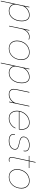

<svg xmlns="http://www.w3.org/2000/svg" viewBox="2022 -2755 952 5036"><g transform="rotate(90 2498.0 -237.0)"><path d="M0 218.5 159 -531H174L15 218.5ZM263 8.5Q210 8.5 169.5 -13.8Q129 -36 106.2 -73.2Q83.5 -110.5 83.5 -155.5Q83.5 -168 85.5 -180.8Q87.5 -193.5 88 -195H102.5Q102 -192.5 100.5 -181Q99 -169.5 99 -158Q99 -116 120 -81.2Q141 -46.5 178.2 -26Q215.5 -5.5 263 -5.5Q324.5 -5.5 372.8 -31.8Q421 -58 454.2 -103.5Q487.5 -149 505 -207.8Q522.5 -266.5 522.5 -331.5Q522.5 -421 487 -472.2Q451.5 -523.5 373 -523.5Q319 -523.5 267.8 -497.5Q216.5 -471.5 179.8 -429.2Q143 -387 132.5 -337.5H118.5Q130 -390.5 167.5 -436Q205 -481.5 259 -509.5Q313 -537.5 373 -537.5Q458.5 -537.5 498.2 -482.8Q538 -428 538 -332Q538 -263 519.2 -201.5Q500.5 -140 465 -92.8Q429.5 -45.5 378.5 -18.5Q327.5 8.5 263 8.5Z M656 0 768.5 -531H783.5L753.5 -388H745Q751.5 -404 766.5 -428.8Q781.5 -453.5 806.2 -478.5Q831 -503.5 865.8 -520.5Q900.5 -537.5 946 -537.5Q977.5 -537.5 996.2 -531.5Q1015 -525.5 1020 -522L1010.5 -509Q1005.5 -512.5 991.2 -518Q977 -523.5 945.5 -523.5Q902.5 -523.5 867.8 -505Q833 -486.5 807.2 -458Q781.5 -429.5 765.5 -399.2Q749.5 -369 744.5 -345.5L671 0Z M1251.5 8.5Q1187.5 8.5 1141.2 -18.2Q1095 -45 1070 -92.5Q1045 -140 1045 -203Q1045 -272.5 1067.8 -333.2Q1090.5 -394 1131.5 -439.8Q1172.5 -485.5 1228.8 -511.5Q1285 -537.5 1351.5 -537.5Q1416 -537.5 1461.2 -509.8Q1506.5 -482 1530 -434.8Q1553.5 -387.5 1553.5 -328.5Q1553.5 -254.5 1530.5 -192.8Q1507.5 -131 1466.5 -86Q1425.5 -41 1370.5 -16.2Q1315.5 8.5 1251.5 8.5ZM1251.5 -5.5Q1332 -5.5 1396.8 -46Q1461.5 -86.5 1499.5 -158.5Q1537.5 -230.5 1537.5 -325Q1537.5 -382 1516 -426.8Q1494.5 -471.5 1453 -497.5Q1411.5 -523.5 1351.5 -523.5Q1288.5 -523.5 1235.2 -498.8Q1182 -474 1143 -430Q1104 -386 1082.5 -328.8Q1061 -271.5 1061 -206Q1061 -117.5 1111.2 -61.5Q1161.5 -5.5 1251.5 -5.5Z M1624.5 218.5 1783.5 -531H1798.5L1639.5 218.5ZM1887.5 8.5Q1834.5 8.5 1794 -13.8Q1753.5 -36 1730.8 -73.2Q1708 -110.5 1708 -155.5Q1708 -168 1710 -180.8Q1712 -193.5 1712.5 -195H1727Q1726.5 -192.5 1725 -181Q1723.5 -169.5 1723.5 -158Q1723.5 -116 1744.5 -81.2Q1765.5 -46.5 1802.8 -26Q1840 -5.5 1887.5 -5.5Q1949 -5.5 1997.2 -31.8Q2045.5 -58 2078.8 -103.5Q2112 -149 2129.5 -207.8Q2147 -266.5 2147 -331.5Q2147 -421 2111.5 -472.2Q2076 -523.5 1997.5 -523.5Q1943.5 -523.5 1892.2 -497.5Q1841 -471.5 1804.2 -429.2Q1767.5 -387 1757 -337.5H1743Q1754.5 -390.5 1792 -436Q1829.5 -481.5 1883.5 -509.5Q1937.5 -537.5 1997.5 -537.5Q2083 -537.5 2122.8 -482.8Q2162.5 -428 2162.5 -332Q2162.5 -263 2143.8 -201.5Q2125 -140 2089.5 -92.8Q2054 -45.5 2003 -18.5Q1952 8.5 1887.5 8.5Z M2457.5 8.5Q2406.5 8.5 2374.5 -8.5Q2342.5 -25.5 2327.5 -54Q2312.5 -82.5 2312.5 -116.5Q2312.5 -135.5 2315.5 -156.5Q2318.5 -177.5 2322.5 -197.5L2393 -531H2408.5L2338 -197.5Q2334 -177.5 2331.2 -157.8Q2328.5 -138 2328.5 -119.5Q2328.5 -72.5 2359.8 -39Q2391 -5.5 2455.5 -5.5Q2510.5 -5.5 2559.2 -31.2Q2608 -57 2641.8 -98.8Q2675.5 -140.5 2685.5 -189L2699 -183.5Q2692.5 -152 2672.5 -118.5Q2652.5 -85 2621.2 -56Q2590 -27 2548.8 -9.2Q2507.5 8.5 2457.5 8.5ZM2645 0 2757.5 -531H2773L2660.5 0Z M2896.5 -256 2900 -270H3369L3361.5 -267Q3364 -277.5 3366 -298.5Q3368 -319.5 3368 -330.5Q3368 -382.5 3349 -426.5Q3330 -470.5 3291.5 -497Q3253 -523.5 3194.5 -523.5Q3133 -523.5 3079.8 -498.2Q3026.5 -473 2986 -428.8Q2945.5 -384.5 2922.8 -327.8Q2900 -271 2900 -208Q2900 -151.5 2919.8 -105.5Q2939.5 -59.5 2980.5 -32.5Q3021.5 -5.5 3084 -5.5Q3136.5 -5.5 3179.2 -22.2Q3222 -39 3253.8 -64.8Q3285.5 -90.5 3305.5 -117.8Q3325.5 -145 3332 -166H3347.5Q3340 -141.5 3319 -111.8Q3298 -82 3264 -54.5Q3230 -27 3184.5 -9.2Q3139 8.5 3083 8.5Q3019 8.5 2974.5 -19.2Q2930 -47 2907.2 -95.2Q2884.5 -143.5 2884.5 -205Q2884.5 -272.5 2908.5 -332.8Q2932.5 -393 2975 -439Q3017.5 -485 3074 -511.2Q3130.5 -537.5 3195.5 -537.5Q3257.5 -537.5 3299.2 -510Q3341 -482.5 3362.2 -436Q3383.5 -389.5 3383.5 -332Q3383.5 -313 3381.2 -294.2Q3379 -275.5 3374.5 -256Z M3672.5 8.5Q3629 8.5 3596.2 0.5Q3563.5 -7.5 3541.5 -22.5Q3519.5 -37.5 3508.2 -59Q3497 -80.5 3497 -108Q3497 -121 3498.8 -132.2Q3500.5 -143.5 3502.5 -152.5H3518Q3515.5 -142.5 3514 -131Q3512.5 -119.5 3512.5 -109.5Q3512.5 -61 3553.2 -33.2Q3594 -5.5 3672.5 -5.5Q3730 -5.5 3779.2 -22.5Q3828.5 -39.5 3858.5 -73Q3888.5 -106.5 3888.5 -155.5Q3888.5 -201.5 3848.5 -223.5Q3808.5 -245.5 3733 -259Q3682.5 -268 3644 -281.8Q3605.5 -295.5 3584 -318Q3562.5 -340.5 3562.5 -376Q3562.5 -415 3580.8 -445Q3599 -475 3630.5 -495.8Q3662 -516.5 3701.8 -527Q3741.5 -537.5 3784 -537.5Q3830 -537.5 3867.8 -526.2Q3905.5 -515 3928 -490.2Q3950.5 -465.5 3950.5 -425Q3950.5 -416 3948.5 -401.8Q3946.5 -387.5 3944.5 -379.5H3929Q3931 -386.5 3933 -397Q3935 -407.5 3935 -423.5Q3935 -461 3914.2 -483Q3893.5 -505 3859.2 -514.2Q3825 -523.5 3784 -523.5Q3731 -523.5 3684 -507Q3637 -490.5 3607.5 -458.5Q3578 -426.5 3578 -379Q3578 -331 3620.8 -308.5Q3663.5 -286 3733 -273Q3774.5 -265.5 3806.5 -256Q3838.5 -246.5 3860.2 -233.2Q3882 -220 3893.2 -201.5Q3904.5 -183 3904.5 -158Q3904.5 -117 3886 -85.8Q3867.5 -54.5 3835 -33.5Q3802.5 -12.5 3760.8 -2Q3719 8.5 3672.5 8.5Z M4166.5 8.5Q4151.5 8.5 4139.2 4.5Q4127 0.5 4118.5 -8Q4110 -16.5 4105.2 -30Q4100.5 -43.5 4100.5 -63Q4100.5 -81 4104.2 -101.8Q4108 -122.5 4114.5 -154.5L4191.5 -517H4067.5L4070.5 -531H4179.5Q4185 -531 4188.2 -531.2Q4191.5 -531.5 4193 -533Q4194.5 -534.5 4195.5 -537.5Q4196.5 -540.5 4198 -546.5L4230.5 -693H4246L4210 -531H4388L4385 -517H4207L4131 -161Q4124 -128 4120 -105Q4116 -82 4116 -65.5Q4116 -39 4128 -22.5Q4140 -6 4167.5 -6Q4184 -6 4199.2 -8.8Q4214.5 -11.5 4223 -15.5L4220 -0.5Q4213.5 3 4198.5 5.8Q4183.5 8.5 4166.5 8.5Z M4623 8.5Q4559 8.5 4512.8 -18.2Q4466.5 -45 4441.5 -92.5Q4416.5 -140 4416.5 -203Q4416.5 -272.5 4439.2 -333.2Q4462 -394 4503 -439.8Q4544 -485.5 4600.2 -511.5Q4656.5 -537.5 4723 -537.5Q4787.5 -537.5 4832.8 -509.8Q4878 -482 4901.5 -434.8Q4925 -387.5 4925 -328.5Q4925 -254.5 4902 -192.8Q4879 -131 4838 -86Q4797 -41 4742 -16.2Q4687 8.5 4623 8.5ZM4623 -5.5Q4703.5 -5.5 4768.2 -46Q4833 -86.5 4871 -158.5Q4909 -230.5 4909 -325Q4909 -382 4887.5 -426.8Q4866 -471.5 4824.5 -497.5Q4783 -523.5 4723 -523.5Q4660 -523.5 4606.8 -498.8Q4553.5 -474 4514.5 -430Q4475.5 -386 4454 -328.8Q4432.5 -271.5 4432.5 -206Q4432.5 -117.5 4482.8 -61.5Q4533 -5.5 4623 -5.5Z"/></g></svg>

Font: Epilogue Thin
Style: Italic
Weight: 250
Italic angle: -12°
Designer: Tyler Finck
Foundry: Etcetera Type Co
Version: Version 2.112